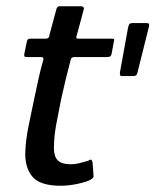

<svg xmlns="http://www.w3.org/2000/svg" viewBox="-20 -596 498 616"><path d="M175 0Q111 0 86 -27Q61 -54 61 -103Q62 -145 71.5 -191Q81 -237 91 -285Q98 -317 104 -345Q110 -373 119 -404Q121 -413 112 -413H65Q60 -413 58.5 -415Q57 -417 58 -423L66 -462Q67 -468 69.5 -470Q72 -472 78 -472H127Q133 -472 135.5 -475Q138 -478 139 -485L161 -567Q164 -576 171 -576H240Q244 -576 247 -573.5Q250 -571 249 -567L227 -485Q224 -477 225 -474.5Q226 -472 231 -472H338Q345 -472 346 -470.5Q347 -469 345 -461L338 -423Q337 -418 334 -415.5Q331 -413 324 -413H218Q214 -413 210.5 -410.5Q207 -408 206 -401Q198 -371 190.5 -340Q183 -309 176 -277Q168 -238 160.5 -197.5Q153 -157 153 -120Q153 -94 165.5 -81.5Q178 -69 207 -69Q221 -69 235 -72.5Q249 -76 262 -80Q271 -85 273 -83.5Q275 -82 277 -75L280 -33Q283 -23 258 -14Q246 -10 230.5 -6.5Q215 -3 200 -1.5Q185 0 175 0ZM370 -352Q367 -352 365.5 -354.5Q364 -357 365 -365L391 -508Q393 -517 396 -519.5Q399 -522 406 -522H448Q457 -522 458 -519.5Q459 -517 458 -511L421 -363Q419 -356 416 -354Q413 -352 408 -352Z"/></svg>

Font: Glory Thin Medium
Style: Italic
Weight: 500
Italic angle: -12°
Version: Version 1.011